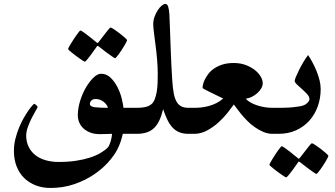

<svg xmlns="http://www.w3.org/2000/svg" viewBox="-20 -681 1706 977"><path d="M668.9 0H605Q599.6 22.5 593.5 40.8Q587.4 59.1 576.2 81.1Q560.5 111.3 530 145.3Q499.5 179.2 456.1 208.3Q412.6 237.3 357.2 256.3Q301.8 275.4 236.3 275.4Q196.3 275.4 162.4 262.5Q128.4 249.5 103.5 225.3Q78.6 201.2 64.7 166Q50.8 130.9 50.8 86.4Q50.8 55.7 58.3 25.6Q65.9 -4.4 76.9 -31.2Q87.9 -58.1 100.6 -80.3Q113.3 -102.5 124.8 -118.7Q136.2 -134.8 144.3 -143.8Q152.3 -152.8 153.3 -152.8Q157.2 -152.8 164.3 -146.2Q171.4 -139.6 171.4 -136.2Q171.4 -134.3 162.4 -119.1Q153.3 -104 142.3 -82.3Q131.3 -60.5 122.3 -36.1Q113.3 -11.7 113.3 8.8Q113.3 39.6 125 64.5Q136.7 89.4 158.2 106.9Q179.7 124.5 210.4 133.8Q241.2 143.1 279.3 143.1Q327.1 143.1 366.2 137.2Q405.3 131.3 436.5 121.3Q467.8 111.3 490.7 97.9Q513.7 84.5 528.3 69.8Q532.2 65.9 536.1 57.4Q540 48.8 543 38.8Q545.9 28.8 547.9 18.3Q549.8 7.8 550.3 0Q541.5 0.5 531.2 0.5Q522.5 1 511 1.2Q499.5 1.5 486.8 1.5Q458.5 1.5 437.7 -7.1Q417 -15.6 403.1 -29.1Q389.2 -42.5 382.6 -59.6Q376 -76.7 376 -94.2Q376 -129.9 387.7 -167.5Q399.4 -205.1 417.2 -235.6Q435.1 -266.1 455.6 -285.9Q476.1 -305.7 494.1 -305.7Q522 -305.7 542.7 -285.6Q563.5 -265.6 577.6 -237.8Q591.8 -210 599.1 -180.7Q606.4 -151.4 608.4 -132.3H668.9Q681.2 -132.3 688.2 -124.8Q695.3 -117.2 699 -106.7Q702.6 -96.2 703.6 -85.2Q704.6 -74.2 704.6 -66.4Q704.6 -58.6 703.6 -47.4Q702.6 -36.1 699 -25.4Q695.3 -14.6 688.2 -7.3Q681.2 0 668.9 0ZM529.3 -132.3Q526.9 -141.1 521 -149.2Q515.1 -157.2 506.6 -163.6Q498 -169.9 488 -173.6Q478 -177.2 467.8 -177.2Q451.7 -177.2 444.6 -169.2Q437.5 -161.1 437.5 -152.3Q437.5 -138.2 462.9 -135.3Q488.3 -132.3 529.3 -132.3ZM542.5 -541Q546.4 -541 560.1 -532Q573.7 -522.9 588.4 -511.7Q603 -500.5 614.7 -490Q626.5 -479.5 626.5 -476.6Q626.5 -474.1 622.6 -466.3Q618.7 -458.5 612.5 -448.2Q606.4 -438 599.1 -426.8Q591.8 -415.5 585 -406.2Q578.1 -397 572.8 -390.9Q567.4 -384.8 565.4 -384.8Q563 -384.8 550.3 -393.8Q537.6 -402.8 522.5 -413.6L483.9 -443.4Q480 -447.3 475.6 -447.3Q473.6 -447.3 470.7 -441.4L443.8 -403.8Q433.6 -389.6 424.1 -378.4Q414.6 -367.2 411.1 -367.2Q409.7 -367.2 403.1 -371.3Q396.5 -375.5 386.7 -382.3Q377 -389.2 366.7 -396.7Q356.4 -404.3 347.4 -411.6Q338.4 -418.9 332.5 -424.3Q326.7 -429.7 326.7 -431.6Q326.7 -434.1 330.8 -441.9Q335 -449.7 341.6 -460.2Q348.1 -470.7 355.5 -482.4Q362.8 -494.1 369.9 -503.4Q377 -512.7 382.1 -519.3Q387.2 -525.9 388.7 -525.9Q393.1 -525.9 406 -516.4Q418.9 -506.8 433.1 -496.1Q449.7 -483.4 468.8 -467.3Q472.7 -462.9 475.6 -462.4Q477.5 -462.4 479.2 -463.9Q481 -465.3 483.9 -469.7Q498.5 -489.3 511.2 -504.9Q521.5 -518.6 530.8 -529.8Q540 -541 542.5 -541Z M939.5 0Q910.6 0 890.6 -8.8Q870.6 -17.6 856.2 -33.9Q841.8 -50.3 830.8 -73.5Q819.8 -96.7 810.1 -125.5Q801.8 -91.3 790.5 -67.6Q779.3 -43.9 763.2 -28.8Q747.1 -13.7 725.3 -6.8Q703.6 0 675.3 0H650.4Q642.6 0 636.5 -2.2Q630.4 -4.4 626.5 -11.5Q622.6 -18.6 620.4 -31.7Q618.2 -44.9 618.2 -66.9Q618.2 -97.7 625.7 -115Q633.3 -132.3 650.4 -132.3H675.3Q700.2 -132.3 718 -136Q735.8 -139.6 750 -150.4Q760.7 -158.7 767.3 -175.8Q773.9 -192.9 777.6 -214.4Q781.2 -235.8 782 -259.8Q782.7 -283.7 782.7 -304.7Q782.7 -340.3 779.3 -379.4Q775.9 -418.5 771.2 -453.1Q766.6 -487.8 763.2 -515.9Q759.8 -543.9 759.8 -558.1Q759.8 -578.1 766.6 -596.4Q773.4 -614.7 783 -629.4Q792.5 -644 803.2 -652.6Q814 -661.1 820.8 -661.1Q831.5 -661.1 835.9 -646.5Q840.3 -631.8 841.8 -609.9Q843.8 -571.8 845.2 -526.6Q846.7 -481.4 848.4 -436Q850.1 -390.6 852.1 -348.4Q854 -306.2 856.4 -273.9Q858.9 -233.9 864 -206.8Q869.1 -179.7 878.7 -163.3Q888.2 -147 902.8 -139.6Q917.5 -132.3 939.5 -132.3H964.8Q972.2 -132.3 978 -129.6Q983.9 -127 988 -119.9Q992.2 -112.8 994.6 -100.3Q997.1 -87.9 997.1 -66.9Q997.1 -32.7 988.3 -16.4Q979.5 0 964.8 0Z M1391.1 0H1367.2Q1342.8 0 1319.8 -9.8Q1296.9 -19.5 1276.1 -34.2Q1255.4 -48.8 1237.8 -66.7Q1220.2 -84.5 1206.5 -101.3Q1192.9 -118.2 1183.3 -131.3Q1173.8 -144.5 1169.9 -149.4Q1158.2 -132.8 1138.2 -107.4Q1118.2 -82 1091.8 -58.1Q1065.4 -34.2 1033.9 -17.1Q1002.4 0 968.8 0H944.8Q932.6 0 925.5 -7.3Q918.5 -14.6 915 -25.4Q911.6 -36.1 910.6 -47.4Q909.7 -58.6 909.7 -66.4Q909.7 -74.2 910.6 -85.2Q911.6 -96.2 915 -106.7Q918.5 -117.2 925.5 -124.8Q932.6 -132.3 944.8 -132.3H968.8Q986.8 -132.3 1006.1 -134.5Q1025.4 -136.7 1044.4 -142.1Q1063.5 -147.5 1081.5 -156.5Q1099.6 -165.5 1115.7 -179.7Q1093.8 -190.4 1074.5 -199.7Q1055.2 -209 1041 -216.1Q1026.9 -223.1 1018.8 -227.5Q1010.7 -231.9 1010.7 -234.4Q1010.7 -239.7 1013.2 -251.5Q1015.6 -263.2 1022.5 -276.9Q1029.3 -290.5 1040.5 -305.4Q1051.8 -320.3 1069.6 -332.5Q1087.4 -344.7 1111.8 -352.5Q1136.2 -360.4 1169.4 -360.4Q1203.1 -360.4 1230 -350.3Q1256.8 -340.3 1276.1 -325.2Q1295.4 -310.1 1306.2 -292Q1316.9 -273.9 1316.9 -257.8Q1316.9 -244.1 1309.1 -231Q1301.3 -217.8 1288.8 -206.8Q1276.4 -195.8 1261.2 -188.2Q1246.1 -180.7 1230.5 -178.7Q1239.3 -168.5 1254.2 -159.9Q1269 -151.4 1287.1 -145.3Q1305.2 -139.2 1325.9 -135.7Q1346.7 -132.3 1367.2 -132.3H1391.1Q1403.3 -132.3 1410.4 -124.8Q1417.5 -117.2 1420.9 -106.7Q1424.3 -96.2 1425.3 -85.2Q1426.3 -74.2 1426.3 -66.4Q1426.3 -58.6 1425.3 -47.4Q1424.3 -36.1 1420.9 -25.4Q1417.5 -14.6 1410.4 -7.3Q1403.3 0 1391.1 0Z M1611.8 -228Q1611.8 -181.6 1597.2 -140.4Q1582.5 -99.1 1554.9 -67.9Q1527.3 -36.6 1487.3 -18.3Q1447.3 0 1397 0H1372.1Q1357.4 0 1348.6 -13.9Q1339.8 -27.8 1339.8 -66.9Q1339.8 -86.4 1342.5 -99.4Q1345.2 -112.3 1350.1 -119.4Q1355 -126.5 1360.8 -129.4Q1366.7 -132.3 1372.1 -132.3H1397Q1412.6 -132.3 1432.1 -132.8Q1451.7 -133.3 1470.9 -135.3Q1490.2 -137.2 1506.8 -140.1Q1523.4 -143.1 1532.2 -148.4Q1544.4 -155.8 1549.6 -163.6Q1554.7 -171.4 1554.7 -176.8Q1554.7 -189 1543 -201.9Q1531.2 -214.8 1517.3 -227.1Q1503.4 -239.3 1491.5 -250.5Q1479.5 -261.7 1479.5 -270.5Q1479.5 -274.4 1485.8 -290Q1492.2 -305.7 1502 -325.2Q1511.7 -344.7 1523.9 -365.5Q1536.1 -386.2 1547.9 -400.9Q1558.6 -384.3 1570.1 -363.3Q1581.5 -342.3 1590.8 -319.3Q1600.1 -296.4 1606 -272.9Q1611.8 -249.5 1611.8 -228ZM1566.9 47.9Q1570.8 47.9 1584.5 56.9Q1598.1 65.9 1612.8 77.1Q1627.4 88.4 1639.2 98.9Q1650.9 109.4 1650.9 112.3Q1650.9 114.7 1647 122.6Q1643.1 130.4 1637 140.6Q1630.9 150.9 1623.5 162.1Q1616.2 173.3 1609.4 182.6Q1602.5 191.9 1597.2 198Q1591.8 204.1 1589.8 204.1Q1587.4 204.1 1574.7 195.1Q1562 186 1546.9 175.3L1508.3 145.5Q1504.4 141.6 1500 141.6Q1498 141.6 1495.1 147.5L1468.3 185.1Q1458 199.2 1448.5 210.4Q1439 221.7 1435.5 221.7Q1434.1 221.7 1427.5 217.5Q1420.9 213.4 1411.1 206.5Q1401.4 199.7 1391.1 192.1Q1380.9 184.6 1371.8 177.2Q1362.8 169.9 1356.9 164.6Q1351.1 159.2 1351.1 157.2Q1351.1 154.8 1355.2 147Q1359.4 139.2 1366 128.7Q1372.6 118.2 1379.9 106.4Q1387.2 94.7 1394.3 85.4Q1401.4 76.2 1406.5 69.6Q1411.6 63 1413.1 63Q1417.5 63 1430.4 72.5Q1443.4 82 1457.5 92.8Q1474.1 105.5 1493.2 121.6Q1497.1 126 1500 126.5Q1502 126.5 1503.7 125Q1505.4 123.5 1508.3 119.1Q1522.9 99.6 1535.6 84Q1545.9 70.3 1555.2 59.1Q1564.5 47.9 1566.9 47.9Z"/></svg>

Font: Accordance
Style: Bold
Weight: 700
Version: Version 1.2 (build January 31, 2020) Miklal Software Solutio